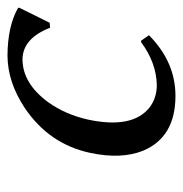

<svg xmlns="http://www.w3.org/2000/svg" viewBox="-8 -471 489 513"><g transform="rotate(-90 236.5 -214.5)"><path d="M335 -398.9Q270.5 -398.9 220.2 -330.6Q187 -284.7 173.3 -223.1Q148.4 -105.5 205.6 -59.6Q230.5 -40.5 264.6 -40Q325.2 -41 380.4 -82H384.3L398.9 -61Q327.6 9.8 236.8 9.8Q126.5 9.8 90.3 -76.7Q66.9 -135.3 84.5 -217.8Q107.9 -328.1 205.6 -393.6Q273.9 -438.5 344.2 -439Q422.9 -438.5 471.2 -411.1L472.7 -408.2L432.1 -326.2L418.9 -325.2Q390.6 -397.9 335 -398.9Z"/></g></svg>

Font: Linux Biolinum Slanted O
Style: Slanted
Weight: 400
Designer: Philipp H. Poll
Foundry: Philipp H. Poll
Version: Version 1.0.4